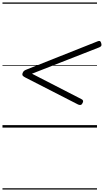

<svg xmlns="http://www.w3.org/2000/svg" viewBox="-20 -1030 839 1550"><path d="M611 -186 185 -404Q169 -412 163.5 -419.5Q158 -427 162 -439Q167 -453 175.5 -459Q184 -465 203 -472L767 -696Q779 -701 785.5 -699Q792 -697 796 -685Q801 -671 798.5 -662.5Q796 -654 782 -648L238 -435L637 -230Q648 -225 650.5 -217Q653 -209 646 -197Q640 -185 631.5 -183Q623 -181 611 -186ZM0 490H763V500H0ZM0 -20H763V0H0ZM0 -505H763V-500H0ZM0 -1010H763V-1000H0Z"/></svg>

Font: Playwrite RO Guides
Style: Regular
Weight: 400
Designer: Veronika Burian, José Scaglione
Foundry: TypeTogether
Version: Version 1.003